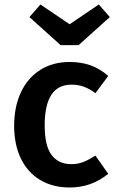

<svg xmlns="http://www.w3.org/2000/svg" viewBox="-20 -820 518 855"><path d="M462 -482 405 -405Q378 -425 353 -434Q328 -443 298 -443Q179 -443 179 -262Q179 -170 210 -129.5Q241 -89 298 -89Q326 -89 349.5 -98Q373 -107 405 -127L462 -46Q387 15 291 15Q215 15 159 -18.5Q103 -52 73 -114Q43 -176 43 -260Q43 -344 73 -408.5Q103 -473 159 -508.5Q215 -544 290 -544Q342 -544 383.5 -529Q425 -514 462 -482ZM469 -744 330 -619H250L111 -744L160 -800L290 -712L420 -800Z"/></svg>

Font: Fira Sans Medium
Style: Regular
Weight: 500
Designer: bBox Type GmbH & Carrois Corporate GbR & Edenspiekermann AG
Foundry: bBox Type GmbH & Carrois Corporate GbR & Edenspiekermann AG
Version: Version 4.301